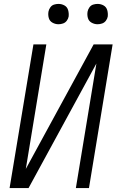

<svg xmlns="http://www.w3.org/2000/svg" viewBox="-20 -962 616 982"><path d="M29 0H126L473 -637L368 0H435L556 -735H459L112 -98L217 -735H151ZM479 -838Q491 -838 502.5 -842Q514 -846 521.5 -856Q529 -866 531 -877Q533 -894 528.5 -910Q524 -926 510 -934Q496 -942 479 -942Q468 -942 456.5 -938.5Q445 -935 437.5 -924.5Q430 -914 428 -903Q425 -886 429.5 -870Q434 -854 448.5 -846Q463 -838 479 -838ZM279 -838Q291 -838 302.5 -842Q314 -846 321.5 -856Q329 -866 331 -877Q333 -894 328.5 -910Q324 -926 310 -934Q296 -942 279 -942Q268 -942 256.5 -938.5Q245 -935 237.5 -924.5Q230 -914 228 -903Q225 -886 229.5 -870Q234 -854 248.5 -846Q263 -838 279 -838Z"/></svg>

Font: Iosevka Sparkle Light
Style: Italic
Weight: 300
Italic angle: -9°
Designer: Belleve Invis
Foundry: Belleve Invis
Version: Version 4.5.0; ttfautohint (v1.8.3)